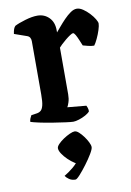

<svg xmlns="http://www.w3.org/2000/svg" viewBox="-86 -554 592 867"><g transform="rotate(-10 210.0 -120.5)"><path d="M225 0Q215 0 189.5 -3.5Q164 -7 132 -12Q100 -17 72.5 -23Q45 -29 33 -33Q33 -41 36.5 -49Q40 -57 43 -62L70 -66Q81 -68 88 -74.5Q95 -81 99 -97Q103 -113 103 -146V-391Q103 -400 99 -407Q95 -414 86 -417L29 -437Q31 -451 34 -459Q37 -467 42 -472Q59 -481 91 -490.5Q123 -500 147 -500Q179 -500 200.5 -478.5Q222 -457 222 -420V-410Q229 -418 241.5 -433Q254 -448 269 -463.5Q284 -479 299 -489.5Q314 -500 328 -500Q341 -500 356 -490Q371 -480 384.5 -465.5Q398 -451 406 -437.5Q414 -424 414 -417Q414 -407 408 -388Q402 -369 393 -350Q384 -331 377 -322Q363 -322 348.5 -326Q334 -330 326 -332Q321 -344 315 -358.5Q309 -373 303 -383.5Q297 -394 292 -394Q288 -394 278 -387.5Q268 -381 256.5 -371.5Q245 -362 235.5 -353Q226 -344 223 -340V-126Q223 -106 218 -90.5Q213 -75 209 -69L295 -61Q297 -58 299.5 -50.5Q302 -43 302 -34Q296 -26 281.5 -18Q267 -10 251 -5Q235 0 225 0ZM189 259Q172 259 160 250.5Q148 242 143 234Q162 223 183.5 205.5Q205 188 216 168L224 193Q213 193 198 183.5Q183 174 168.5 160Q154 146 144.5 131.5Q135 117 135 106Q135 98 145 87.5Q155 77 170 67Q185 57 199.5 50.5Q214 44 222 44Q231 44 241.5 53.5Q252 63 262 76.5Q272 90 279 104Q286 118 286 127Q286 136 273.5 157Q261 178 243 202Q225 226 210 242.5Q195 259 189 259Z"/></g></svg>

Font: Texturina 12pt SemiBold
Style: Regular
Weight: 600
Designer: Guillermo Torres Carreño
Foundry: Omnibus-Type
Version: Version 1.002